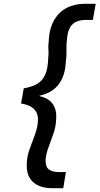

<svg xmlns="http://www.w3.org/2000/svg" viewBox="-20 -831 524 1011"><path d="M255 160Q190 160 154 127.5Q118 95 121 32Q122 -9 136.5 -47.5Q151 -86 164.5 -123.5Q178 -161 180 -197Q181 -219 173 -237Q165 -255 145.5 -267.5Q126 -280 91 -286L105 -366Q149 -373 177.5 -390.5Q206 -408 219.5 -441.5Q233 -475 234 -528Q236 -544 235.5 -556.5Q235 -569 234.5 -581Q234 -593 236 -606Q238 -675 262.5 -720.5Q287 -766 329.5 -788.5Q372 -811 426 -811H484L469 -726H429Q405 -726 383.5 -717.5Q362 -709 348.5 -686Q335 -663 332 -617Q330 -601 330 -584.5Q330 -568 330 -550Q330 -532 327 -510Q325 -455 307 -417Q289 -379 259 -357.5Q229 -336 188 -327V-325Q237 -314 258 -283Q279 -252 276 -209Q275 -166 261.5 -127.5Q248 -89 235 -54Q222 -19 220 11Q219 48 238 61.5Q257 75 288 75H327L313 160Z"/></svg>

Font: DM Sans Medium
Style: Italic
Weight: 500
Italic angle: -10°
Designer: Colophon Foundry, Jonny Pinhorn
Foundry: Colophon Foundry
Version: Version 4.004;gftools[0.9.30]